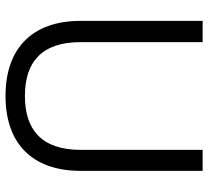

<svg xmlns="http://www.w3.org/2000/svg" viewBox="-50 -710 772 713"><g transform="rotate(90 336.5 -354.0)"><path d="M337 12C512 12 615 -86 615 -267V-720H537V-267C537 -122 462 -60 337 -60C211 -60 137 -122 137 -267V-720H58V-267C58 -86 161 12 337 12Z"/></g></svg>

Font: Aspekta 350
Style: Regular
Weight: 350
Designer: Ivo Dolenc
Version: Version 2.000